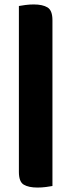

<svg xmlns="http://www.w3.org/2000/svg" viewBox="-20 -703 321 864"><path d="M216 134Q206 136 187 138.5Q168 141 149 141Q109 141 87 128Q65 115 65 71V-676Q75 -678 94 -680.5Q113 -683 132 -683Q172 -683 194 -669.5Q216 -656 216 -612Z"/></svg>

Font: Baloo Thambi
Style: Regular
Weight: 400
Designer: Aadarsh Rajan and Ek Type
Foundry: Ek Type
Version: Version 1.100;PS 1.000;hotconv 1.0.88;makeotf.lib2.5.647800;